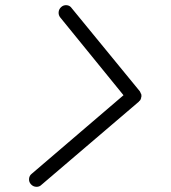

<svg xmlns="http://www.w3.org/2000/svg" viewBox="-20 -721 660 740"><path d="M522 -338Q521 -337 521 -336Q519 -334 519 -333Q518 -333 518 -332.5Q518 -332 517 -332Q517 -331 515 -329L139 -8Q132 -1 121 -1Q108 -1 99 -11Q91 -20 92 -32Q93 -44 102 -51L456 -354L212 -654Q205 -663 206 -674.5Q207 -686 216 -694Q225 -702 237 -701Q249 -700 256 -690L519 -369Q520 -368 520 -367Q520 -366 521 -365Q523 -361 523 -360Q524 -360 524 -359Q524 -357 525 -355V-354V-351V-348Q525 -347 524 -346V-343Q524 -342 523.5 -342Q523 -342 523 -341Q523 -340 522 -338Z"/></svg>

Font: Quicksand
Style: Italic
Weight: 400
Italic angle: -12°
Designer: Andrew Paglinawan
Foundry: Andrew Paglinawan
Version: 1.002